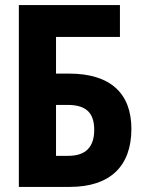

<svg xmlns="http://www.w3.org/2000/svg" viewBox="-20 -734 570 754"><path d="M54 0H254C413 0 496 -82 496 -228C496 -367 414 -445 251 -445H200V-589H451V-714H54ZM200 -122V-322H245C316 -322 350 -293 350 -224C350 -156 316 -122 248 -122Z"/></svg>

Font: Noto Sans Mono Condensed ExtraBold
Style: Regular
Weight: 800
Width: 3
Designer: Monotype Design Team
Foundry: Monotype Imaging Inc.
Version: Version 2.014